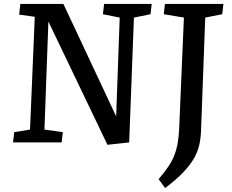

<svg xmlns="http://www.w3.org/2000/svg" viewBox="-20 -721 1176 972"><path d="M568 -132 586 -632 501 -649 507 -701H748L742 -649L658 -632L634 0L524 12L225 -612L205 -65L298 -52L292 0H46L52 -52L132 -65L156 -636L77 -647L83 -701H301ZM911 -632 809 -649 815 -701H1111L1105 -649L1019 -632L998 -65Q997 -26 989.5 9.5Q982 45 963 79Q944 113 908.5 150.5Q873 188 816 231L783 186Q812 152 831 124Q850 96 861.5 67.5Q873 39 879 6.5Q885 -26 887 -68Z"/></svg>

Font: Literata Medium
Style: Italic
Weight: 500
Italic angle: -2°
Designer: Latin by Veronika Burian and Jose Scaglione. Greek by Irene Vlachou. Cyrillic by Vera Evstafieva
Foundry: TypeTogether
Version: Version 3.103;gftools[0.9.29]